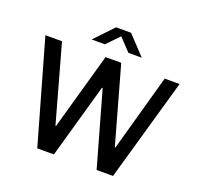

<svg xmlns="http://www.w3.org/2000/svg" viewBox="-148 -1046 1247 1207"><g transform="rotate(20 475.5 -442.0)"><path d="M222.2 0 26.8 -686H138L281 -173H285L429.5 -686H534.2L678 -173H682L825 -686H924.5L729 0H619.2L478.8 -497H474L333.5 0ZM309.2 -760.2 427.5 -884.5H527.8L644.5 -760.2H555.2L461.8 -859.2H493.5L397.8 -760.2Z"/></g></svg>

Font: Chivo Medium
Style: Regular
Weight: 500
Designer: Hector Gatti
Foundry: Omnibus-Type
Version: Version 2.002